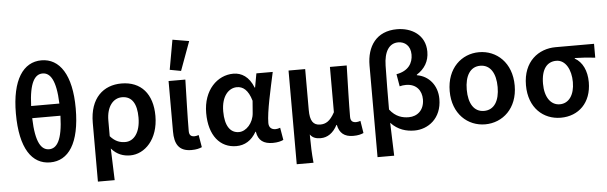

<svg xmlns="http://www.w3.org/2000/svg" viewBox="-56 -986 4324 1368"><g transform="rotate(-5 2106.5 -302.5)"><path d="M268 12C398 12 482 -105 482 -356C482 -596 398 -718 268 -718C138 -718 54 -597 54 -356C54 -105 138 12 268 12ZM268 -624C322 -624 363 -570 369 -400H167C173 -570 214 -624 268 -624ZM268 -82C214 -82 172 -135 167 -313H369C364 -135 322 -82 268 -82Z M594 178H714C711 99 709 32 706 -49C745 -3 793 12 840 12C944 12 1043 -85 1043 -253C1043 -410 962 -504 821 -504C694 -504 594 -421 594 -242ZM814 -86C779 -86 743 -95 706 -137V-249C706 -350 755 -406 817 -406C889 -406 922 -349 922 -252C922 -142 873 -86 814 -86Z M1278 12C1314 12 1334 6 1353 -2L1338 -90C1327 -86 1316 -84 1308 -84C1283 -84 1270 -95 1270 -125C1270 -223 1275 -369 1278 -492H1158V-131C1158 -43 1187 12 1278 12ZM1253 -556 1329 -763 1211 -783 1173 -571Z M1599 12C1659 12 1708 -17 1743 -78H1746C1756 -14 1795 12 1860 12C1894 12 1920 5 1936 -3L1921 -91C1910 -87 1898 -84 1888 -84C1860 -84 1840 -99 1840 -132C1840 -213 1877 -371 1903 -492H1786L1768 -392H1765C1734 -472 1680 -504 1622 -504C1508 -504 1405 -406 1405 -241C1405 -80 1483 12 1599 12ZM1626 -86C1565 -86 1527 -138 1527 -242C1527 -354 1582 -406 1639 -406C1681 -406 1719 -380 1742 -300L1735 -212C1730 -143 1679 -86 1626 -86Z M2016 178H2136C2129 105 2128 58 2127 -25C2146 2 2173 8 2203 8C2251 8 2293 -20 2322 -76H2325C2337 -17 2372 12 2435 12C2470 12 2491 6 2509 -2L2495 -90C2484 -86 2472 -84 2464 -84C2439 -84 2424 -95 2424 -125C2424 -223 2429 -369 2432 -492H2312V-168C2278 -105 2246 -89 2208 -89C2157 -89 2135 -122 2135 -199V-492H2016Z M2594 178H2713C2711 99 2708 22 2705 -58C2755 -4 2816 12 2873 12C2970 12 3069 -57 3069 -197C3069 -294 3009 -365 2924 -379V-383C2981 -419 3013 -471 3013 -540C3013 -661 2914 -718 2811 -718C2663 -718 2594 -614 2594 -477ZM2841 -86C2797 -86 2747 -98 2705 -153C2705 -258 2706 -362 2708 -467C2710 -566 2746 -624 2812 -624C2858 -624 2899 -593 2899 -529C2899 -470 2868 -414 2780 -399L2795 -311C2809 -315 2824 -317 2840 -317C2915 -317 2952 -267 2952 -204C2952 -127 2902 -86 2841 -86Z M3379 12C3504 12 3612 -82 3612 -245C3612 -410 3504 -504 3379 -504C3255 -504 3147 -410 3147 -245C3147 -82 3255 12 3379 12ZM3379 -84C3307 -84 3269 -147 3269 -245C3269 -343 3307 -407 3379 -407C3452 -407 3490 -343 3490 -245C3490 -147 3452 -84 3379 -84Z M3920 12C4047 12 4140 -76 4140 -223C4140 -305 4109 -369 4055 -399V-403C4108 -402 4147 -399 4201 -393V-492H3926C3805 -492 3692 -411 3692 -240C3692 -77 3796 12 3920 12ZM3921 -84C3857 -84 3814 -143 3814 -240C3814 -347 3858 -395 3922 -395C3989 -395 4027 -321 4027 -234C4027 -141 3985 -84 3921 -84Z"/></g></svg>

Font: Source Sans Pro Semibold
Style: Regular
Weight: 600
Designer: Paul D. Hunt
Foundry: Adobe Systems Incorporated
Version: Version 3.006;hotconv 1.0.111;makeotfexe 2.5.65597